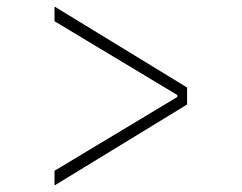

<svg xmlns="http://www.w3.org/2000/svg" viewBox="-20 -644 740 588"><path d="M147 -76V-121L523 -347V-353L147 -579V-624L553 -376V-324Z"/></svg>

Font: Martian Mono Thin
Style: Regular
Weight: 100
Monospace: yes
Designer: Roman Shamin
Foundry: Evil Martians
Version: Version 1.000; ttfautohint (v1.8.4.7-5d5b)